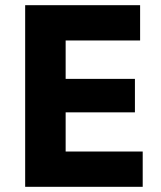

<svg xmlns="http://www.w3.org/2000/svg" viewBox="-20 -720 622 740"><path d="M77 0H530V-136H233V-287H500V-416H233V-564H520V-700H77Z"/></svg>

Font: Fixel Display Bold
Style: Bold
Weight: 700
Designer: AlfaBravo + MacPaw
Foundry: Kyrylo Tkachov, Marchela Mozhyna, Serhii Makarenko, Maria Weinstein, Zakhar Kryvoshyya
Version: Version 1.211